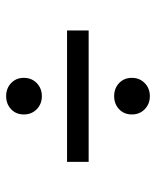

<svg xmlns="http://www.w3.org/2000/svg" viewBox="40 -650 519 640"><g transform="rotate(-90 300.0 -329.5)"><path d="M300 -450Q274 -450 256.5 -467Q239 -484 239 -510Q239 -536 256.5 -552.5Q274 -569 300 -569Q326 -569 343.5 -552.5Q361 -536 361 -510Q361 -484 343.5 -467Q326 -450 300 -450ZM300 -90Q274 -90 256.5 -107Q239 -124 239 -150Q239 -176 256.5 -192.5Q274 -209 300 -209Q326 -209 343.5 -192.5Q361 -176 361 -150Q361 -124 343.5 -107Q326 -90 300 -90ZM81 -294V-366H519V-294Z"/></g></svg>

Font: Source Code Pro ExtraLight Medium
Style: Regular
Weight: 500
Monospace: yes
Version: Version 1.018;hotconv 1.0.116;makeotfexe 2.5.65601